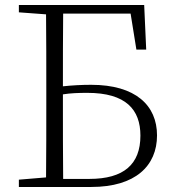

<svg xmlns="http://www.w3.org/2000/svg" viewBox="-20 -743 689 763"><path d="M522 -546H561L553 -723H55V-694L163 -686C164 -588 164 -490 164 -391V-334C164 -234 164 -135 163 -38L55 -29V0H343C518 0 604 -84 604 -205C604 -324 519 -406 342 -406C305 -406 268 -404 230 -400C230 -500 230 -595 231 -689H499ZM231 -32C230 -132 230 -234 230 -334V-368C261 -373 293 -374 327 -374C481 -374 538 -307 538 -204C538 -90 472 -32 335 -32Z"/></svg>

Font: Noto Serif CJK HK ExtraLight
Style: Regular
Weight: 200
Designer: Ryoko NISHIZUKA 西塚涼子 (kana & ideographs); Frank Grießhammer (Latin, Greek & Cyrillic); Wenlong ZHANG 张文龙 (bopomofo); San
Foundry: Adobe
Version: Version 2.001;hotconv 1.1.0;makeotfexe 2.6.0